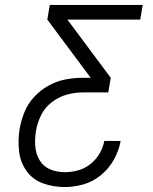

<svg xmlns="http://www.w3.org/2000/svg" viewBox="-20 -755 616 775"><path d="M241 0Q279 0 317.5 -11Q356 -22 388.5 -49Q421 -76 440.5 -112Q460 -148 467 -186H401Q396 -159 381.5 -134.5Q367 -110 344 -92Q321 -74 294 -67Q267 -60 240 -60Q210 -60 182.5 -71.5Q155 -83 140 -108Q125 -133 122.5 -163.5Q120 -194 125 -225Q130 -257 145 -288.5Q160 -320 188.5 -342Q217 -364 249.5 -373Q282 -382 315 -382H417L427 -441L252 -676H546L556 -735H181L171 -676L346 -441H315Q280 -441 245 -434.5Q210 -428 177 -410Q144 -392 118 -364Q92 -336 78.5 -302Q65 -268 59 -234Q52 -189 57 -144.5Q62 -100 87 -65Q112 -30 153.5 -15Q195 0 241 0Z"/></svg>

Font: Iosevka Sparkle Light Oblique
Style: Regular
Weight: 300
Italic angle: -9°
Designer: Belleve Invis
Foundry: Belleve Invis
Version: Version 4.5.0; ttfautohint (v1.8.3)